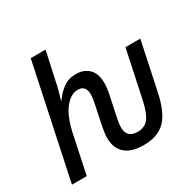

<svg xmlns="http://www.w3.org/2000/svg" viewBox="-166 -936 1132 1121"><g transform="rotate(-30 400.0 -375.0)"><path d="M494 10Q412 10 370.5 -27.5Q329 -65 329 -133Q329 -150 332 -170.5Q335 -191 339 -211L364 -331Q369 -352 371.5 -370.5Q374 -389 374 -405Q374 -432 361 -447.5Q348 -463 320 -463Q274 -463 233 -412.5Q192 -362 169 -257L115 0H15L176 -760H276L235 -573Q230 -545 221.5 -514Q213 -483 205 -456H208Q234 -495 270.5 -521.5Q307 -548 357 -548Q411 -548 443.5 -515.5Q476 -483 476 -420Q476 -401 473 -379Q470 -357 465 -335L439 -212Q435 -193 432.5 -177Q430 -161 430 -147Q430 -75 502 -75Q551 -75 577 -109Q603 -143 620 -223L687 -539H787L719 -217Q694 -96 642.5 -43Q591 10 494 10Z"/></g></svg>

Font: Noto Sans SemiCondensed Medium
Style: Italic
Weight: 500
Width: 4
Italic angle: -12°
Designer: Monotype Design Team
Foundry: Monotype Imaging Inc.
Version: Version 2.013; ttfautohint (v1.8.4.7-5d5b)